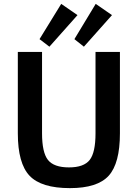

<svg xmlns="http://www.w3.org/2000/svg" viewBox="-20 -958 711 991"><path d="M380 -880 235 -717 184 -756 296 -938ZM558 -880 413 -717 364 -756 474 -938ZM599 -690V-270Q599 -115 541 -51Q483 13 341 13Q193 13 132.5 -51Q72 -115 72 -270V-690H197V-270Q197 -171 227.5 -132.5Q258 -94 336 -94Q413 -94 443 -132.5Q473 -171 473 -270V-690Z"/></svg>

Font: Exo 2.0 Semi Bold
Style: Regular
Weight: 600
Designer: Natanael Gama
Version: Version 1.001;PS 001.001;hotconv 1.0.70;makeotf.lib2.5.58329